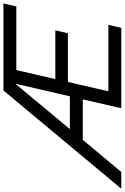

<svg xmlns="http://www.w3.org/2000/svg" viewBox="111 -926 744 1147"><g transform="rotate(-90 483.5 -352.0)"><path d="M-70 0 517 -704H1037L1019 -627H639L585 -394H876L859 -319H568L512 -77H909L891 0H411L464 -230H222L30 0ZM557 -630H555L286 -307H482Z"/></g></svg>

Font: Prodigy Sans
Style: Italic
Weight: 400
Italic angle: -13°
Designer: Wei Huang
Foundry: Wei Huang
Version: Version 1.003; ttfautohint (v1.8.3)